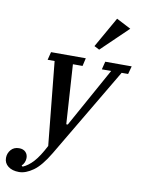

<svg xmlns="http://www.w3.org/2000/svg" viewBox="-198 -854 848 1137"><g transform="rotate(10 226.5 -285.5)"><path d="M-3 212Q-44 212 -68.5 193Q-93 174 -93 143Q-93 115 -75 94Q-57 73 -26 73Q-1 73 13 87Q27 101 27 123Q27 137 21 150.5Q15 164 6 171L13 177Q46 163 76.5 129.5Q107 96 141 30L91 -472H49L61 -520H270L259 -472H201L224 -115H233L431 -472H375L387 -520H546L533 -472H494L175 67Q127 148 82 180Q37 212 -3 212ZM308 -600 412 -783 499 -738 339 -584Z"/></g></svg>

Font: IBM Plex Serif Medm
Style: Italic
Weight: 500
Italic angle: -14°
Designer: Mike Abbink, Paul van der Laan, Pieter van Rosmalen
Foundry: Bold Monday
Version: Version 3.001